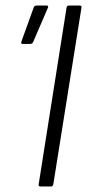

<svg xmlns="http://www.w3.org/2000/svg" viewBox="-20 -675 334 695"><path d="M127 0Q118 0 120 -8L221 -648Q223 -655 229 -655H268Q276 -655 275 -648L173 -8Q171 0 165 0ZM62 -516Q54 -516 58 -526L102 -648Q105 -655 113 -655H149Q153 -655 154 -652Q155 -649 153 -646L100 -523Q97 -516 89 -516Z"/></svg>

Font: Sofia Sans Light
Style: Italic
Weight: 300
Italic angle: -9°
Version: Version 4.100-B